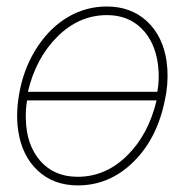

<svg xmlns="http://www.w3.org/2000/svg" viewBox="-20 -558 591 588"><path d="M307.1 -538.1Q381.3 -538.1 430.2 -492.7Q479 -447.3 490.2 -370.1Q496.6 -322.8 489.3 -274.4L485.8 -255.9Q462.9 -135.7 389.4 -63Q315.9 9.8 218.3 9.8Q144 9.8 95.5 -35.6Q46.9 -81.1 35.6 -158.7Q26.9 -217.3 42.2 -288.3Q57.6 -359.4 96.4 -417.2Q135.3 -475.1 189.5 -506.6Q243.7 -538.1 307.1 -538.1ZM307.6 -511.7Q222.2 -511.7 156 -446Q89.8 -380.4 65.4 -276.9H461.9Q469.2 -317.9 463.9 -359.9Q454.6 -430.2 413.3 -470.9Q372.1 -511.7 307.6 -511.7ZM217.8 -16.6Q303.2 -16.6 368.9 -81.1Q434.6 -145.5 459.5 -250.5H63Q58.1 -222.7 59.1 -194.8Q60.5 -114.3 103.3 -65.4Q146 -16.6 217.8 -16.6Z"/></svg>

Font: Roboto Thin
Style: Italic
Weight: 250
Italic angle: -12°
Designer: Google
Version: Version 2.134; 2016